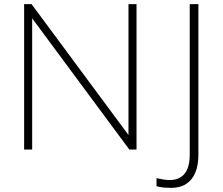

<svg xmlns="http://www.w3.org/2000/svg" viewBox="-20 -725 1079 931"><path d="M97 0V-705H133L624 -42H603V-705H642V0H607L116 -663H136V0ZM809 186Q793 186 775.5 184.5Q758 183 739 178V139Q758 143 773.5 145.5Q789 148 803 148Q849 148 874.5 118Q900 88 900 24V-705H942V26Q942 76 927 112Q912 148 882.5 167Q853 186 809 186Z"/></svg>

Font: Mulish ExtraLight ExtraLight
Style: Regular
Weight: 250
Version: Version 3.603